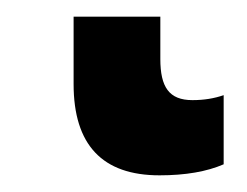

<svg xmlns="http://www.w3.org/2000/svg" viewBox="-20 32 293 228"><path d="M67.4 51.8V131.8C67.4 204.1 101.6 240.2 169.4 240.2C200.2 240.2 225.6 235.8 245.6 227.1V145C234.4 148.9 222.2 150.9 208.5 150.9C180.7 150.9 170.4 135.3 170.4 102.1V51.8Z"/></svg>

Font: Noto Reveo Sans
Style: Bold
Weight: 700
Designer: Monotype Design team
Foundry: Monotype Imaging Inc.
Version: Version 1.04